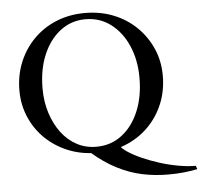

<svg xmlns="http://www.w3.org/2000/svg" viewBox="-56 -742 1001 951"><g transform="rotate(-5 444.0 -266.5)"><path d="M514 -14Q523 1 550.5 19.5Q578 38 617.5 55.5Q657 73 702.5 87.5Q748 102 795 110.5Q842 119 882 119L888 136Q853 143 818 146.5Q783 150 741 150Q677 150 614.5 137Q552 124 489.5 92Q427 60 364 5ZM400 12Q323 12 258 -14.5Q193 -41 145 -87.5Q97 -134 70.5 -196Q44 -258 44 -328Q44 -404 70.5 -468.5Q97 -533 145 -581.5Q193 -630 258 -656.5Q323 -683 400 -683Q478 -683 543.5 -656.5Q609 -630 657 -582.5Q705 -535 731.5 -473.5Q758 -412 758 -341Q758 -265 731.5 -201Q705 -137 657 -89Q609 -41 543.5 -14.5Q478 12 400 12ZM400 -18Q472 -18 526.5 -59.5Q581 -101 611.5 -173.5Q642 -246 642 -340Q642 -428 611.5 -498.5Q581 -569 526.5 -610.5Q472 -652 400 -652Q330 -652 275.5 -610.5Q221 -569 190 -496Q159 -423 159 -328Q159 -263 177 -206.5Q195 -150 227 -107.5Q259 -65 303 -41.5Q347 -18 400 -18Z"/></g></svg>

Font: Ibarra Real Nova Medium
Style: Regular
Weight: 500
Designer: Jose Maria Ribagorda & Octavio Pardo
Foundry: Jose Maria Ribagorda
Version: Version 2.000